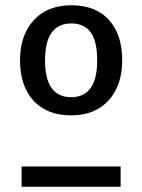

<svg xmlns="http://www.w3.org/2000/svg" viewBox="-20 -709 540 729"><path d="M444 -480Q444 -385 392.5 -328Q341 -271 250 -271Q158 -271 107 -327Q56 -383 56 -480Q56 -575 108 -632Q160 -689 251 -689Q343 -689 393.5 -633.5Q444 -578 444 -480ZM151 -480Q151 -340 250 -340Q349 -340 349 -480Q349 -552 324.5 -586Q300 -620 251 -620Q151 -620 151 -480ZM62 -77H438V0H62Z"/></svg>

Font: Statis Sans
Style: Regular
Weight: 400
Designer: bBox Type GmbH
Foundry: bBox Type GmbH
Version: Version 1.000